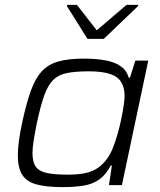

<svg xmlns="http://www.w3.org/2000/svg" viewBox="-20 -758 655 786"><path d="M236 8Q170 8 129.5 -3Q89 -14 71 -42.5Q53 -71 53 -123Q53 -148 57.5 -181.5Q62 -215 71 -257Q88 -336 106.5 -387Q125 -438 151.5 -466.5Q178 -495 219.5 -506.5Q261 -518 323 -518Q376 -518 414 -510.5Q452 -503 475.5 -486Q499 -469 507 -440H512L534 -510H587L479 0H426L438 -80H433Q414 -43 386.5 -23.5Q359 -4 322 2Q285 8 236 8ZM257 -43Q304 -43 334 -50.5Q364 -58 384 -73Q404 -88 421 -112Q433 -129 443.5 -156Q454 -183 462.5 -213.5Q471 -244 477 -273.5Q483 -303 486.5 -327Q490 -351 490 -363Q490 -420 456 -443Q422 -466 343 -466Q289 -466 254 -459Q219 -452 197.5 -430.5Q176 -409 161 -367Q146 -325 131 -255Q123 -215 118 -184Q113 -153 113 -131Q113 -94 127 -75Q141 -56 173 -49.5Q205 -43 257 -43ZM338 -599 254 -733 255 -738H295L376 -634L498 -738H546L545 -733L405 -599Z"/></svg>

Font: Saira SemiExpanded Light
Style: Italic
Weight: 300
Width: 6
Italic angle: -12°
Designer: Hector Gatti with collaboration of the Omnibus-Type team
Foundry: Omnibus-Type
Version: Version 1.101